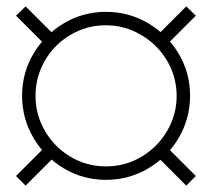

<svg xmlns="http://www.w3.org/2000/svg" viewBox="-20 -660 662 600"><path d="M49 -361Q49 -432 84.5 -492Q120 -552 180 -587.5Q240 -623 311 -623Q382.5 -623 442.8 -587.5Q503 -552 538.5 -492Q574 -432 574 -361Q574 -289.5 538.5 -229.2Q503 -169 442.8 -133.5Q382.5 -98 311 -98Q240 -98 180 -133.5Q120 -169 84.5 -229.2Q49 -289.5 49 -361ZM30 -110 126 -206 156 -176 60 -80ZM30 -611 60 -640 156 -544 127 -514ZM466 -176 496 -206 592 -110 562 -80ZM532 -360Q532 -420 501.8 -470.8Q471.5 -521.5 420.5 -551.2Q369.5 -581 311 -581Q251 -581 200.5 -551.2Q150 -521.5 120.5 -470.8Q91 -420 91 -360Q91 -301.5 120.5 -250.8Q150 -200 200.5 -170Q251 -140 311 -140Q371 -140 421.8 -170Q472.5 -200 502.2 -250.8Q532 -301.5 532 -360ZM466 -544 562 -640 592 -611 495 -514Z"/></svg>

Font: Tap Sans
Style: Regular
Weight: 400
Designer: Tap Payments
Foundry: Tap Payments
Version: Version 1.001;Glyphs 3.1.2 (3151)